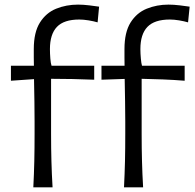

<svg xmlns="http://www.w3.org/2000/svg" viewBox="-20 -804 839 824"><path d="M512.2 0Q515.1 -58.6 516.4 -112.5Q517.6 -166.5 517.6 -231.4V-282.7Q517.6 -323.7 516.8 -368.9Q516.1 -414.1 515.1 -465.3L415.5 -461.9V-522H514.6Q514.2 -539.1 514.2 -556.9Q514.2 -574.7 514.2 -593.3Q514.2 -665.5 540.3 -707.3Q566.4 -749 609.6 -766.6Q652.8 -784.2 703.1 -784.2Q725.1 -784.2 752 -781Q778.8 -777.8 793.9 -775.4L787.1 -708Q770.5 -712.9 748.5 -716.6Q726.6 -720.2 709 -720.2Q643.1 -720.2 612.8 -688.7Q582.5 -657.2 582.5 -593.3Q582.5 -574.2 584.5 -552.7Q586.4 -531.2 589.4 -522H772.5V-457.5Q725.1 -461.4 679.2 -463.1Q633.3 -464.8 587.9 -465.8V-231.4Q587.9 -166.5 589.4 -112.5Q590.8 -58.6 594.2 0ZM123 0Q126 -58.6 127.2 -112.5Q128.4 -166.5 128.4 -231.4V-282.7Q128.4 -323.2 127.7 -368.4Q127 -413.6 126 -464.4L26.9 -457.5V-522H125.5Q125 -539.1 125 -556.9Q125 -574.7 125 -593.3Q125 -665.5 151.4 -707.3Q177.7 -749 220.9 -766.6Q264.2 -784.2 314.9 -784.2Q336.9 -784.2 363.5 -781Q390.1 -777.8 405.3 -775.4L398.9 -708Q382.3 -712.9 360.1 -716.6Q337.9 -720.2 320.3 -720.2Q254.4 -720.2 224.4 -688.7Q194.3 -657.2 194.3 -593.3Q194.3 -574.2 196 -552.7Q197.8 -531.2 201.2 -522H384.3V-461.9Q336.9 -463.9 291 -464.8Q245.1 -465.8 199.2 -465.8V-231.4Q199.2 -166.5 200.7 -112.5Q202.1 -58.6 205.6 0Z"/></svg>

Font: Pinar DS1 Regular
Style: Regular
Weight: 400
Designer: Amin Abedi
Version: Version 3.000